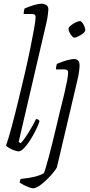

<svg xmlns="http://www.w3.org/2000/svg" viewBox="-20 -820 486 1040"><path d="M81 0Q73 0 57.5 -5.5Q42 -11 29 -18.5Q16 -26 13 -32Q26 -69 44 -136Q62 -203 81 -282Q98 -351 114.5 -422.5Q131 -494 144 -557.5Q157 -621 165 -666Q173 -711 173 -728Q173 -744 154 -744H108Q108 -750 109.5 -759.5Q111 -769 113 -774Q142 -786 165.5 -793Q189 -800 206 -800Q218 -800 230 -793Q242 -786 242 -769Q242 -765 239.5 -743Q237 -721 231 -695L81 -51L92 -44Q101 -52 116.5 -74.5Q132 -97 148 -124.5Q164 -152 175 -175Q189 -175 194 -164Q188 -143 174 -115Q160 -87 143.5 -61Q127 -35 110 -17.5Q93 0 81 0ZM159 200Q152 200 137 194.5Q122 189 107 181Q92 173 86 168Q89 153 93 149Q135 145 164.5 138Q194 131 217 119Q221 112 228 87.5Q235 63 244.5 29Q254 -5 263 -43Q272 -81 280.5 -115Q289 -149 294 -172Q300 -199 309.5 -236Q319 -273 328 -311Q337 -349 343 -380.5Q349 -412 349 -428Q349 -444 330 -444H283Q283 -450 284.5 -459.5Q286 -469 288 -474Q317 -486 340.5 -493Q364 -500 383 -500Q395 -500 403 -492Q411 -484 411 -466Q411 -453 408 -431Q405 -409 400 -389L288 87Q283 97 267.5 116Q252 135 232.5 154Q213 173 193 186.5Q173 200 159 200ZM382 -616Q377 -616 369.5 -624.5Q362 -633 356.5 -644.5Q351 -656 351 -664Q351 -672 363.5 -682Q376 -692 391 -699Q406 -706 413 -706Q419 -706 426 -697Q433 -688 437.5 -676.5Q442 -665 442 -657Q442 -649 430.5 -639.5Q419 -630 404.5 -623Q390 -616 382 -616Z"/></svg>

Font: Texturina 72pt 72pt Thin
Style: Italic
Weight: 100
Italic angle: -11°
Designer: Guillermo Torres Carreño
Foundry: Omnibus-Type
Version: Version 1.002; ttfautohint (v1.8.3)